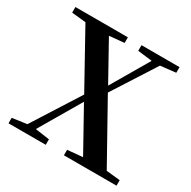

<svg xmlns="http://www.w3.org/2000/svg" viewBox="-161 -881 1031 1037"><g transform="rotate(30 354.5 -362.5)"><path d="M21.5 0V-34.2L112.3 -46.9L297.9 -338.9L108.4 -680.7L20.5 -689.5V-724.6H347.7V-689.5L254.9 -680.7L385.7 -445.3L522.5 -678.7L432.6 -689.5V-724.6H669.9V-689.5L574.2 -678.7L403.3 -412.1L609.4 -43L695.3 -34.2V0H367.2V-34.2L461.9 -43L316.4 -304.7L165 -46.9L253.9 -34.2V0Z"/></g></svg>

Font: Bpmf GenRyu Min B
Style: B
Weight: 700
Foundry: But Ko
Version: Version 1.320